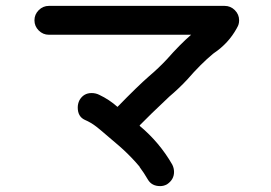

<svg xmlns="http://www.w3.org/2000/svg" viewBox="-20 -615 920 652"><path d="M524 17Q495 17 482 -5.5Q469 -28 454 -48V-49L441 -64Q414 -94 384 -120Q354 -146 323 -172L307 -185Q289 -199 268 -208Q244 -219 244 -250Q244 -263 250 -275Q264 -299 291 -299Q305 -299 317 -293Q351 -277 379 -252Q447 -322 486 -356Q518 -383 547 -414Q591 -464 629 -497H146Q126 -497 111.5 -511.5Q97 -526 97 -546Q97 -566 111.5 -580.5Q126 -595 146 -595H743Q763 -595 777.5 -580.5Q792 -566 792 -546Q792 -532 785 -521L784 -519Q756 -468 707 -435L703 -432Q661 -397 616 -345Q587 -314 555 -287Q487 -223 454 -189Q454 -188 455 -188V-187Q522 -131 565 -56Q571 -44 571 -31Q571 -5 547 11Q536 17 524 17Z"/></svg>

Font: Bad Comic
Style: Regular
Weight: 400
Designer: GGBotNet
Foundry: f0n7
Version: 0.9